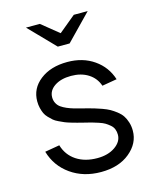

<svg xmlns="http://www.w3.org/2000/svg" viewBox="-109 -783 700 867"><g transform="rotate(-15 241.0 -349.0)"><path d="M235.8 -509.8Q308.1 -509.8 360.1 -473.6Q412.1 -437.5 431.2 -377L361.8 -365.2Q349.1 -402.8 315.9 -423.8Q282.7 -444.8 235.8 -444.8Q188.5 -444.8 158.7 -424.8Q128.9 -404.8 128.9 -373Q128.9 -357.9 135.3 -345.7Q141.6 -333.5 152.8 -325.4Q164.1 -317.4 179.4 -310.8Q194.8 -304.2 212.4 -299.1Q230 -293.9 250 -289.1Q258.3 -287.1 262.2 -286.1Q284.7 -280.3 299.1 -276.1Q313.5 -272 334.5 -264.4Q355.5 -256.8 368.9 -249.3Q382.3 -241.7 397.5 -230Q412.6 -218.3 421.4 -205.1Q430.2 -191.9 436 -173.6Q441.9 -155.3 441.9 -133.8Q441.9 -74.7 390.6 -32.5Q339.4 9.8 255.9 9.8Q174.3 9.8 115 -32Q55.7 -73.7 35.2 -144L104 -155.8Q118.2 -107.9 158.2 -81.5Q198.2 -55.2 255.9 -55.2Q306.2 -55.2 339.1 -78.1Q372.1 -101.1 372.1 -133.8Q372.1 -147.9 367.4 -159.7Q362.8 -171.4 352.1 -180.4Q341.3 -189.5 331.3 -195.6Q321.3 -201.7 302.7 -207.8Q284.2 -213.9 272 -217.3Q259.8 -220.7 236.8 -226.1Q217.8 -231 208.3 -233.4Q198.7 -235.8 180.7 -241.2Q162.6 -246.6 153.1 -250.7Q143.6 -254.9 128.4 -262Q113.3 -269 105.2 -276.1Q97.2 -283.2 86.9 -293.7Q76.7 -304.2 71.5 -315.4Q66.4 -326.7 62.7 -341.6Q59.1 -356.4 59.1 -373Q59.1 -433.1 108.4 -471.4Q157.7 -509.8 235.8 -509.8ZM384.8 -708 268.1 -587.9H212.9L96.2 -708H161.1L241.2 -643.1L319.8 -708Z"/></g></svg>

Font: LT Superior
Style: Regular
Weight: 400
Designer: Daniel Lyons
Foundry: LyonsType
Version: Version 1.000